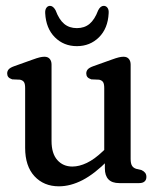

<svg xmlns="http://www.w3.org/2000/svg" viewBox="-20 -638 541 669"><path d="M345.4 -51V-84L343.2 -88.3V-331.3Q343.2 -346 339.1 -352Q335.1 -358.1 325.4 -360.3L298.1 -361.5Q288.5 -364.7 284.5 -369.7Q280.6 -374.7 280.6 -382.1Q280.6 -390.3 285.8 -396.3Q291 -402.3 304.4 -407.1L368.7 -430.1Q385.2 -436.1 394.2 -438.2Q403.1 -440.3 410.5 -440.3Q422.4 -440.3 428.8 -432.9Q435.2 -425.4 435.2 -412.9V-84.4Q435.2 -68 440.1 -60.3Q444.9 -52.6 455.2 -49.6L473.1 -45.4Q481.5 -41.4 485.8 -35.8Q490.1 -30.1 490.1 -21.6Q490.1 -11.3 483.7 -5.7Q477.2 0 465.1 0H395.7Q370.2 0 357.8 -13.1Q345.4 -26.2 345.4 -51ZM67.6 -123V-331.3Q67.6 -346 63.5 -352Q59.5 -358.1 49.8 -360.3L22.5 -361.5Q12.9 -364.7 8.9 -369.7Q5 -374.7 5 -382.1Q5 -390.3 10.2 -396.3Q15.4 -402.3 28.8 -407.1L93.1 -430.1Q109.6 -436.1 118.6 -438.2Q127.5 -440.3 134.9 -440.3Q146.8 -440.3 153.2 -432.9Q159.6 -425.4 159.6 -412.9V-146.7Q159.6 -103.1 179.7 -80.4Q199.8 -57.7 232.1 -57.7Q255.9 -57.7 282.4 -70.3Q308.8 -82.8 338.1 -110.7L354.8 -126.6L376.9 -100L356.7 -79.8Q310 -32.5 267.9 -10.6Q225.8 11.2 185.3 11.2Q132.7 11.2 100.1 -24Q67.6 -59.2 67.6 -123ZM247.9 -540Q274.1 -540 292 -554.8Q309.8 -569.6 322 -601.9Q329.9 -617.6 341.5 -617.6Q349.6 -617.6 354.6 -610.7Q359.6 -603.8 358.6 -591.7Q356 -539 324.9 -508.1Q293.7 -477.2 247.9 -477.2Q202.1 -477.2 171.2 -508.1Q140.3 -539 137.5 -591.7Q136.7 -603.8 141.6 -610.7Q146.5 -617.6 154.3 -617.6Q165.3 -617.6 173.8 -601.9Q185.8 -569.6 203.7 -554.8Q221.5 -540 247.9 -540Z"/></svg>

Font: Fraunces 144pt S100 Black
Style: Regular
Weight: 900
Version: Version 1.000